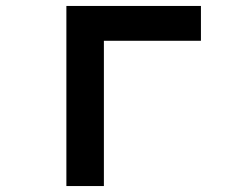

<svg xmlns="http://www.w3.org/2000/svg" viewBox="-20 -625 790 645"><path d="M203 0V-605H655V-488H329V0Z"/></svg>

Font: Martian Mono SemiExpanded Medium
Style: Regular
Weight: 500
Width: 6
Designer: Roman Shamin
Foundry: Evil Martians
Version: Version 1.000